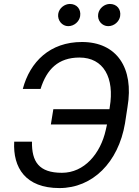

<svg xmlns="http://www.w3.org/2000/svg" viewBox="-20 -952 710 982"><path d="M143.5 -227.3H52.6C45.5 -93.8 110.8 9.9 284.1 9.9C453.1 9.9 585.2 -120.7 619.3 -321L632.1 -404.8C666.2 -605.1 576.7 -737.2 399.1 -737.2C235.8 -737.2 133.5 -636.4 96.6 -497.2H187.5C218.8 -598 278.4 -657.7 386.4 -657.7C509.9 -657.7 566.8 -554 541.2 -403.4L539.8 -393.5H252.8L240.1 -315.3H527.3L521 -287.3C494 -165.8 410.9 -68.2 296.9 -68.2C179 -68.2 142 -125 143.5 -227.3ZM277.7 -880.7C273.1 -848 297.6 -818.2 328.8 -818.2C360.1 -818.2 385.7 -842.3 389.9 -869.3C395.6 -904.8 372.9 -931.8 337.4 -931.8C310.4 -931.8 282 -910.5 277.7 -880.7ZM482.2 -880.7C476.6 -846.6 502.1 -818.2 533.4 -818.2C564.6 -818.2 590.2 -842.3 594.5 -869.3C600.1 -904.8 577.4 -931.8 541.9 -931.8C514.9 -931.8 487.2 -910.5 482.2 -880.7Z"/></svg>

Font: Margiela Sans
Style: Italic
Weight: 400
Italic angle: -9.39999°
Designer: Stefan Endress, Andreas Faust
Version: Version 1.100;FEAKit 1.0